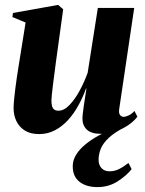

<svg xmlns="http://www.w3.org/2000/svg" viewBox="-20 -535 591 784"><path d="M140 12.5Q104 12.5 81 -2.2Q58 -17 46.8 -40.8Q35.5 -64.5 35.5 -92.5Q35.5 -107 37.5 -128Q39.5 -149 42.5 -172.8Q45.5 -196.5 48.8 -219Q52 -241.5 55 -259L84.5 -443L30.5 -465.5L33 -482L217.5 -515L238 -497L208.5 -283Q206 -263.5 202.8 -238.8Q199.5 -214 196.5 -190.8Q193.5 -167.5 191.8 -149.8Q190 -132 190 -125.5Q190 -112.5 192.2 -103Q194.5 -93.5 200.8 -88.2Q207 -83 219 -83Q241.5 -83 264 -106.5Q286.5 -130 305.8 -165.8Q325 -201.5 338 -238L379.5 -502.5H528L466.5 -88Q464.5 -72 470.5 -65Q476.5 -58 484.5 -58Q494 -58 506.2 -64Q518.5 -70 529 -82L541 -58.5Q526 -39 502.5 -23.2Q479 -7.5 450.8 2Q422.5 11.5 392 11.5Q352.5 11.5 334.5 -5.8Q316.5 -23 316.5 -51.5Q316.5 -57.5 318 -70.8Q319.5 -84 322 -101.5Q324.5 -119 327.5 -137.8Q330.5 -156.5 333 -173H331Q318.5 -138 300.2 -104.8Q282 -71.5 258 -45Q234 -18.5 204.2 -3Q174.5 12.5 140 12.5ZM378 229Q332 229 304.5 207.2Q277 185.5 277 144Q277 119 291 96.5Q305 74 328.8 54.5Q352.5 35 382.8 18.5Q413 2 445 -11.5L458.5 -28L494 -18Q448.5 5 424.5 27.5Q400.5 50 391.5 72.5Q382.5 95 382.5 117.5Q382.5 138 394.2 151.2Q406 164.5 427.5 164.5Q447.5 164.5 465.8 155.5Q484 146.5 504.5 130.5L517.5 155.5Q497.5 181.5 460.8 205.2Q424 229 378 229Z"/></svg>

Font: Merriweather 144pt ExtraBold
Style: Italic
Weight: 800
Italic angle: -7.8°
Version: Version 2.101